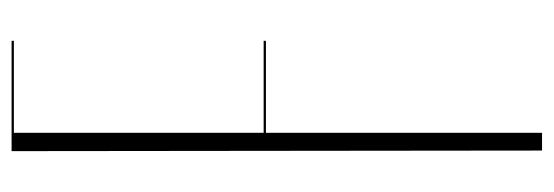

<svg xmlns="http://www.w3.org/2000/svg" viewBox="-329 -617 946 328"><g transform="rotate(-90 144.0 -453.0)"><path d="M50.8 0H81.1V-471.7H238.3V-475.6H81.1V-902.3H238.3V-906.2H49.8Z"/></g></svg>

Font: Caledo
Style: Light
Weight: 300
Designer: BSozoo
Foundry: BSozoo
Version: Version 002.000